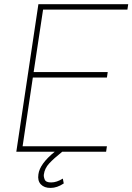

<svg xmlns="http://www.w3.org/2000/svg" viewBox="-20 -731 638 925"><path d="M224.1 174.3Q193.4 174.8 176.8 157.2Q160.2 139.6 165 108.9Q171.4 58.6 243.7 0H58.6L165 -710.9H597.7L593.8 -684.6H187.5L142.1 -383.8H499L495.1 -357.4H138.2L88.9 -26.4H495.1L491.2 0H279.8Q238.3 33.2 216.8 56.6Q195.3 80.1 191.4 108.9Q189.5 119.1 195.3 133.8Q201.2 148.4 227.1 147.9Q252.9 147.9 282.7 129.4L287.1 152.8Q254.9 174.3 224.1 174.3Z"/></svg>

Font: Roboto-ThinItalic
Style: Italic
Weight: 250
Italic angle: -12°
Designer: Google
Version: Version 1.100141; 2013; ttfautohint (v0.94.14-c901) -l 8 -r 